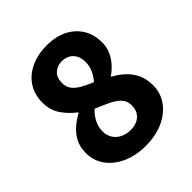

<svg xmlns="http://www.w3.org/2000/svg" viewBox="-184 -765 896 896"><g transform="rotate(-45 264.0 -317.5)"><path d="M263 12Q200.1 12 149.9 -10.1Q99.6 -32.3 70.7 -71.6Q41.7 -110.8 41.7 -162.3Q41.7 -200.7 56.3 -229.6Q70.9 -258.5 95.6 -280.4Q120.2 -302.4 150.2 -318.4V-322.4Q113.7 -350.3 89.3 -386.3Q64.8 -422.3 64.8 -471.6Q64.8 -525.6 90.9 -565.1Q117.1 -604.7 163.2 -625.9Q209.2 -647.1 268.2 -647.1Q355.5 -647.1 408.3 -599.5Q461.1 -551.8 461.1 -472.8Q461.1 -442.7 449.3 -416.4Q437.5 -390.2 418.9 -369.6Q400.4 -348.9 378.2 -333.9V-329.9Q408.6 -313.9 433.3 -291.2Q457.9 -268.5 472.8 -237.3Q487.7 -206.1 487.7 -163.8Q487.7 -113.9 459.7 -74.2Q431.7 -34.4 381.2 -11.2Q330.8 12 263 12ZM302.9 -369.6Q321.9 -392.2 331.9 -415.1Q341.8 -438.1 341.8 -463Q341.8 -487.8 332.8 -506.1Q323.7 -524.4 306.3 -534.7Q288.9 -545 264.7 -545Q235.9 -545 215 -526.7Q194.2 -508.5 194.2 -471.6Q194.2 -445.8 207.8 -428.1Q221.5 -410.3 246.1 -396.4Q270.7 -382.5 302.9 -369.6ZM266.4 -90.1Q290.4 -90.1 309.4 -98.7Q328.4 -107.3 339.7 -124.9Q351 -142.4 351 -168.9Q351 -196.9 334.2 -215.4Q317.5 -233.8 287.3 -248.5Q257.2 -263.1 217 -279.7Q196.3 -261.2 182.3 -234.8Q168.4 -208.5 168.4 -178.9Q168.4 -151.2 181.7 -131.1Q195 -111 217.4 -100.6Q239.7 -90.1 266.4 -90.1Z"/></g></svg>

Font: Mada
Style: Regular
Weight: 400
Designer: Khaled Hosny
Version: Version 1.5